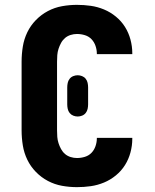

<svg xmlns="http://www.w3.org/2000/svg" viewBox="-20 -763 640 791"><path d="M297 8Q266 8 235.5 2.5Q205 -3 177.5 -17.5Q150 -32 128 -54.5Q106 -77 92.5 -105Q79 -133 74 -164Q69 -195 69 -226V-509Q69 -540 74 -571Q79 -602 92.5 -630Q106 -658 128 -680.5Q150 -703 177.5 -717.5Q205 -732 235.5 -737.5Q266 -743 297 -743Q326 -743 354 -739Q382 -735 408.5 -724Q435 -713 457.5 -694.5Q480 -676 495 -652Q510 -628 517.5 -600Q525 -572 525 -544V-540H379V-542Q379 -558 373.5 -574Q368 -590 357 -601.5Q346 -613 330 -618Q314 -623 297 -623Q284 -623 271 -619Q258 -615 248 -606.5Q238 -598 231.5 -586Q225 -574 221 -561.5Q217 -549 216 -536Q215 -523 215 -509V-226Q215 -212 216 -199Q217 -186 221 -173.5Q225 -161 231.5 -149Q238 -137 248 -128.5Q258 -120 271 -116Q284 -112 297 -112Q314 -112 330 -117Q346 -122 357 -133.5Q368 -145 373.5 -161Q379 -177 379 -193V-195H525V-191Q525 -163 517.5 -135Q510 -107 495 -83Q480 -59 457.5 -40.5Q435 -22 408.5 -11Q382 0 354 4Q326 8 297 8ZM300 -283Q291 -283 282 -286.5Q273 -290 267 -297.5Q261 -305 259 -314.5Q257 -324 257 -333V-403Q257 -412 259 -421.5Q261 -431 267 -438.5Q273 -446 282 -449.5Q291 -453 300 -453Q309 -453 318 -449.5Q327 -446 333 -438.5Q339 -431 341 -421.5Q343 -412 343 -403V-333Q343 -324 341 -314.5Q339 -305 333 -297.5Q327 -290 318 -286.5Q309 -283 300 -283Z"/></svg>

Font: Iosevka Aile Heavy
Style: Regular
Weight: 900
Designer: Belleve Invis
Foundry: Belleve Invis
Version: Version 31.1.0; ttfautohint (v1.8.4)